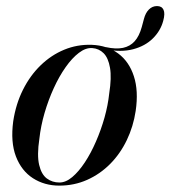

<svg xmlns="http://www.w3.org/2000/svg" viewBox="-20 -588 548 617"><path d="M504.5 -521Q496 -489 471.2 -464.5Q446.5 -440 407.8 -429.8Q369 -419.5 319 -429.5Q317 -430 316.5 -431Q316 -432 316.5 -434.5Q317 -435.5 317.8 -436.2Q318.5 -437 320.5 -436.5Q352.5 -429.5 375.2 -434.2Q398 -439 412.8 -455.5Q427.5 -472 435.5 -501L442.5 -527Q447.5 -546.5 458.5 -557.5Q469.5 -568.5 484.5 -568.5Q500 -568.5 505.5 -556.5Q511 -544.5 504.5 -521ZM274.5 -444Q325 -442 360 -416Q395 -390 410.2 -343Q425.5 -296 416 -231.5Q408.5 -181.5 387.5 -137.8Q366.5 -94 334 -61.2Q301.5 -28.5 260 -10Q218.5 8.5 170.5 8.5Q123 8.5 86 -15.2Q49 -39 31.2 -85.2Q13.5 -131.5 22.5 -198.5Q31 -254 53.8 -299.5Q76.5 -345 110.5 -378Q144.5 -411 186.2 -428.2Q228 -445.5 274.5 -444ZM171 -1.5Q191.5 -1.5 212.2 -19Q233 -36.5 252.5 -66Q272 -95.5 288.2 -132.8Q304.5 -170 315.8 -210Q327 -250 331 -288Q339 -338.5 333.5 -370.2Q328 -402 313 -417Q298 -432 276.5 -433.5Q255.5 -435 233.5 -418.2Q211.5 -401.5 190.8 -372Q170 -342.5 152.8 -304.8Q135.5 -267 123.2 -225Q111 -183 106.5 -142Q98.5 -89 105.8 -58.2Q113 -27.5 130.5 -14.5Q148 -1.5 171 -1.5Z"/></svg>

Font: Fraunces 120pt
Style: Italic
Weight: 400
Italic angle: -16°
Version: Version 1.000;[b76b70a41]